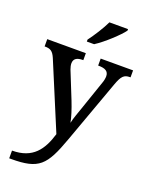

<svg xmlns="http://www.w3.org/2000/svg" viewBox="-180 -859 931 1192"><g transform="rotate(20 285.0 -263.0)"><path d="M239 -619V-606H287C344 -642 428 -721 453 -756V-766H330C309 -721 268 -657 239 -619ZM34 189V240H46C230 240 269 197 339 3L490 -414C512 -475 528 -490 566 -490H570V-536H356V-490H359C403 -490 426 -477 426 -444C426 -433 423 -414 417 -399L350 -204C340 -174 323 -131 316 -97C311 -128 294 -181 275 -229L203 -408C198 -422 195 -435 195 -446C195 -477 216 -490 255 -490H258V-536H3V-488H6C41 -488 58 -478 75 -439L258 -1C225 109 171 189 34 189Z"/></g></svg>

Font: Noto Serif Oriya Medium
Style: Regular
Weight: 500
Designer: David Williams
Foundry: Google LLC, David Williams
Version: Version 1.051